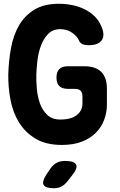

<svg xmlns="http://www.w3.org/2000/svg" viewBox="-20 -760 640 1020"><path d="M418 -248Q418 -268 408 -278Q398 -288 378 -288H340Q310 -288 295 -303Q280 -318 280 -348Q280 -378 295 -393Q310 -408 340 -408H428Q488 -408 518 -378Q548 -348 548 -288V-206Q548 -162 533 -122.5Q518 -83 488 -53.5Q458 -24 413.5 -7Q369 10 309 10Q224 10 168.5 -23.5Q113 -57 80.5 -110.5Q48 -164 35.5 -231Q23 -298 24 -365Q26 -437 38.5 -505Q51 -573 81 -625Q111 -677 162.5 -708.5Q214 -740 293 -740Q329 -740 363.5 -733Q398 -726 428 -711.5Q458 -697 481.5 -674.5Q505 -652 518 -621Q539 -574 521 -547Q503 -520 452 -520Q428 -520 416 -526.5Q404 -533 399 -546Q391 -566 364 -585.5Q337 -605 300 -605Q259 -605 234.5 -578.5Q210 -552 196.5 -514.5Q183 -477 178.5 -435.5Q174 -394 173 -365Q172 -332 175.5 -290.5Q179 -249 191.5 -212.5Q204 -176 230 -150.5Q256 -125 300 -125Q359 -125 388.5 -149Q418 -173 418 -210ZM226 168 247 137Q261 116 280 105.5Q299 95 324 95Q375 95 384.5 114.5Q394 134 362 173L336 206Q322 223 305 231.5Q288 240 266 240Q222 240 212 222.5Q202 205 226 168Z"/></svg>

Font: Maple Mono NL ExtraBold
Style: Regular
Weight: 800
Monospace: yes
Designer: subframe7536
Version: Version 7.000